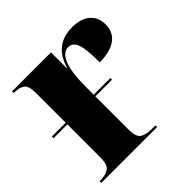

<svg xmlns="http://www.w3.org/2000/svg" viewBox="-147 -676 805 805"><g transform="rotate(-45 255.0 -274.0)"><path d="M13 0V-10H18Q49 -10 67.5 -22.5Q86 -35 86 -78V-274H4V-284H86V-462Q86 -502 69.5 -514Q53 -526 23 -526H20V-536H251V-443H253Q283 -548 388 -548Q440 -548 468 -523.5Q496 -499 496 -457Q496 -411 462 -386.5Q428 -362 366 -362Q366 -440 355 -470.5Q344 -501 317 -501Q287 -501 269.5 -460Q252 -419 252 -329V-284H351V-274H252V-76Q252 -34 270 -22Q288 -10 319 -10H344V0Z"/></g></svg>

Font: Noto Serif Display SemiCondensed ExtraBold
Style: Regular
Weight: 800
Width: 4
Designer: Monotype Design Team
Foundry: Monotype Imaging Inc.
Version: Version 2.009